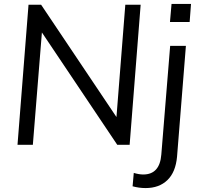

<svg xmlns="http://www.w3.org/2000/svg" viewBox="-20 -736 1024 976"><path d="M695 -712 639 0H576L193 -571L147 0H69L125 -712H189L572 -141L617 -712ZM708 151Q792 151 800 50L845 -503H925L880 60Q873 139 831 179.5Q789 220 720 220Q687 220 654 211L660 143Q687 151 708 151ZM951 -716 944 -624H844L852 -716Z"/></svg>

Font: Muli
Style: Italic
Weight: 400
Italic angle: -4.541°
Designer: Vernon Adams
Foundry: Vernon Adams
Version: Version 2.001